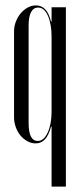

<svg xmlns="http://www.w3.org/2000/svg" viewBox="-20 -523 300 711"><path d="M171 -54H169Q160 -21 146 -6.5Q132 8 112 8Q96 8 81.5 0Q67 -8 56 -21Q45 -34 38.5 -52Q32 -70 32 -89V-407Q32 -426 39 -443.5Q46 -461 57 -474Q68 -487 82.5 -495Q97 -503 113 -503Q133 -503 147 -489Q161 -475 169 -443H171V-496H224V168H171ZM171 -386Q171 -434 157.5 -464.5Q144 -495 121 -495Q104 -495 95 -478Q86 -461 86 -429V-67Q86 -1 120 -1Q142 -1 156.5 -32Q171 -63 171 -110Z"/></svg>

Font: Moniqa Cond Display
Style: Regular
Weight: 400
Width: 3
Designer: Rajesh Rajput
Foundry: Rajesh Rajput
Version: Version 1.000